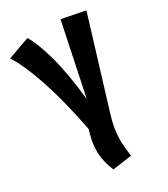

<svg xmlns="http://www.w3.org/2000/svg" viewBox="-201 -631 818 937"><g transform="rotate(-30 208.0 -162.5)"><path d="M213 -142 297 -544 428 -518 277 -24Q265 15 259.5 47Q254 79 254 113Q254 149 262 205L154 220Q128 158 128 101Q128 50 148 -11Q114 -187 72 -312Q30 -437 -12 -501L111 -545Q142 -495 169.5 -394.5Q197 -294 213 -142Z"/></g></svg>

Font: Fira Sans Compressed SemiBold
Style: Regular
Weight: 600
Width: 1
Designer: bBox Type GmbH & Carrois Corporate GbR & Edenspiekermann AG
Foundry: bBox Type GmbH & Carrois Corporate GbR & Edenspiekermann AG
Version: Version 4.301